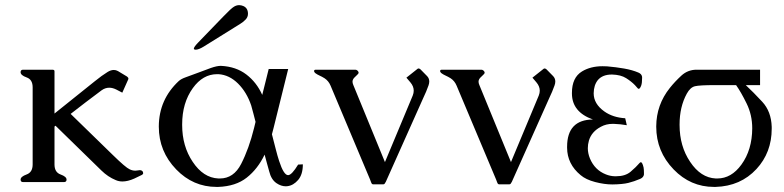

<svg xmlns="http://www.w3.org/2000/svg" viewBox="-20 -716 3082 755"><path d="M194.3 -69.3Q194.3 -38.6 218 -30Q241.7 -21.5 241.7 -9.8Q241.7 0 231.4 0H70.8Q61 0 61 -9.8Q61 -21.5 84.7 -30Q108.4 -38.6 108.4 -69.3V-372.6Q108.4 -403.3 84.7 -411.6Q61 -419.9 61 -432.1Q61 -441.9 70.8 -441.9H186Q194.3 -441.9 194.3 -436V-269.5L352.1 -396Q380.9 -419.4 403.3 -433.1Q416 -440.9 427.7 -440.9Q436 -440.9 443.8 -436.5L479.5 -415Q484.9 -411.1 484.9 -406.7Q484.9 -404.3 483.4 -401.9L460.9 -351.6L437.5 -363.8Q422.9 -371.1 409.7 -371.1Q393.6 -371.1 379.4 -360.8Q314.5 -312.5 257.8 -268.1L423.3 -106.9Q474.1 -57.1 489.7 -50.3Q500.5 -44.9 512.2 -44.9Q517.1 -44.9 522 -45.9Q525.9 -46.9 529.3 -46.9Q538.6 -46.9 542 -40Q543 -37.6 543 -35.2Q543 -30.8 538.1 -28.3L507.8 -13.7Q482.4 -2.4 461.4 -2.4Q447.3 -2.4 435.1 -7.8Q404.3 -20.5 378.9 -45.4L198.2 -221.7L194.3 -218.3Z M781.7 -533.2Q761.2 -520.5 749 -520.5Q747.6 -520.5 746.6 -521Q742.2 -521.5 742.2 -524.4Q742.2 -531.2 759.3 -548.8L815.9 -607.4Q827.6 -619.1 858.2 -651.1Q888.7 -683.1 900.4 -689.9Q910.2 -695.8 920.4 -695.8Q928.2 -695.8 936.5 -692.4Q955.1 -684.6 955.1 -661.6Q955.1 -648.4 945.1 -638.4Q935.1 -628.4 925.3 -622.6ZM849.1 -457Q908.2 -454.1 948.7 -423.1Q989.3 -392.1 1011.2 -342.8Q1018.6 -372.1 1024.7 -396.7Q1030.8 -421.4 1036.6 -444.8H1113.3Q1102.5 -401.4 1092 -358.9Q1081.5 -316.4 1055.7 -212.4Q1051.8 -195.8 1049.3 -188Q1057.6 -155.8 1064.5 -128.9Q1071.3 -102.1 1077.6 -83Q1095.7 -27.3 1112.8 -27.3H1113.3Q1127.4 -27.8 1152.3 -68.8L1170.9 -69.8Q1170.9 -29.8 1152.3 -8.3Q1133.8 13.2 1110.4 16.1Q1106.9 16.6 1104 16.6Q1085.4 16.6 1067.4 4.4Q1046.4 -9.8 1038.6 -42Q1034.7 -56.6 1030 -73Q1025.4 -89.4 1020.5 -107.9Q993.7 -51.8 950.4 -17.6Q907.2 16.6 837.9 19H831.5Q739.3 19 672.9 -49.8Q604.5 -120.6 604.5 -217.8V-219.2Q605 -324.7 683.1 -397.5Q692.4 -405.8 710.2 -412.1Q728 -418.5 763.2 -431.6Q783.7 -439.5 809.1 -448.7Q833 -457 847.7 -457ZM984.9 -236.8Q980.5 -253.4 976.3 -270Q972.2 -286.6 967.8 -301.3Q950.2 -353.5 916 -387.5Q881.8 -421.4 839.4 -424.3H833.5Q777.8 -424.3 738.3 -369.6Q696.3 -311.5 696.3 -226.6V-224.6Q696.3 -141.1 737.8 -79.6Q779.3 -17.1 838.4 -14.2H844.7Q898.9 -14.2 928.2 -71.3Q959 -131.3 979 -212.4Q982.9 -229 984.9 -236.8Z M1369.1 -382.3 1493.7 -78.6 1603 -340.3Q1606.9 -350.1 1606.9 -359.4Q1606.9 -376.5 1593.8 -392.1L1578.1 -410.6L1620.6 -444.3Q1623 -446.8 1626 -446.8Q1629.4 -446.8 1633.3 -443.4L1659.7 -416.5Q1668 -407.7 1668 -395.5Q1668 -388.2 1665 -379.9Q1657.2 -357.4 1642.6 -326.7L1497.1 -1Q1494.6 3.9 1492.2 6.8Q1490.2 8.8 1487.3 8.8H1446.8Q1444.3 8.8 1441.9 6.3Q1440.4 4.4 1435.1 -10.3L1279.8 -379.4Q1272 -397.9 1256.3 -408.2Q1246.1 -414.6 1236.8 -418.7Q1227.5 -422.9 1221.7 -427.2Q1217.3 -429.7 1216.3 -433.1Q1214.8 -435.1 1214.8 -437Q1214.8 -438 1215.8 -439.5Q1217.3 -441.9 1221.2 -441.9H1377Q1380.9 -441.9 1384.3 -439.5Q1387.7 -437 1389.6 -433.1Q1390.1 -431.6 1390.1 -430.7Q1390.1 -426.3 1385.3 -422.4Q1369.6 -408.2 1368.2 -403.3Q1366.2 -399.4 1366.2 -395Q1366.2 -389.2 1369.1 -382.3Z M1864.7 -382.3 1989.3 -78.6 2098.6 -340.3Q2102.5 -350.1 2102.5 -359.4Q2102.5 -376.5 2089.4 -392.1L2073.7 -410.6L2116.2 -444.3Q2118.7 -446.8 2121.6 -446.8Q2125 -446.8 2128.9 -443.4L2155.3 -416.5Q2163.6 -407.7 2163.6 -395.5Q2163.6 -388.2 2160.6 -379.9Q2152.8 -357.4 2138.2 -326.7L1992.7 -1Q1990.2 3.9 1987.8 6.8Q1985.8 8.8 1982.9 8.8H1942.4Q1939.9 8.8 1937.5 6.3Q1936 4.4 1930.7 -10.3L1775.4 -379.4Q1767.6 -397.9 1752 -408.2Q1741.7 -414.6 1732.4 -418.7Q1723.1 -422.9 1717.3 -427.2Q1712.9 -429.7 1711.9 -433.1Q1710.4 -435.1 1710.4 -437Q1710.4 -438 1711.4 -439.5Q1712.9 -441.9 1716.8 -441.9H1872.6Q1876.5 -441.9 1879.9 -439.5Q1883.3 -437 1885.3 -433.1Q1885.7 -431.6 1885.7 -430.7Q1885.7 -426.3 1880.9 -422.4Q1865.2 -408.2 1863.8 -403.3Q1861.8 -399.4 1861.8 -395Q1861.8 -389.2 1864.7 -382.3Z M2387.7 9.3Q2356.9 9.3 2320.3 -0.2Q2283.7 -9.8 2263.2 -27.3Q2210.4 -70.8 2210 -134.8V-138.7Q2210 -245.1 2311.5 -246.1Q2229.5 -275.4 2229 -347.7V-350.6Q2229 -411.1 2268.6 -435.1Q2302.2 -455.6 2349.6 -455.6Q2358.4 -455.6 2367.2 -455.1Q2402.3 -452.1 2434.3 -446.5Q2466.3 -440.9 2490.2 -430.7Q2503.4 -425.3 2504.9 -413.6V-408.7Q2504.9 -389.6 2501.5 -379.9Q2496.6 -366.7 2491.7 -366.7Q2489.7 -366.7 2487.8 -368.7Q2484.4 -372.6 2476.6 -381.3Q2462.9 -395.5 2442.1 -408.7Q2421.4 -421.9 2387.2 -422.9H2385.7Q2349.6 -422.9 2331.1 -401.4Q2314.9 -381.3 2314.5 -349.1Q2314.5 -307.6 2356.4 -277.8Q2390.1 -253.9 2438.5 -251L2444.8 -223.6Q2420.4 -228 2393.1 -229H2389.6Q2363.8 -229 2343.3 -217.8Q2306.6 -198.7 2295.9 -163.6Q2291.5 -148.4 2291.5 -133.3Q2291.5 -113.3 2299.8 -92.8Q2318.8 -47.4 2362.3 -30.3Q2379.4 -23.4 2397 -22.9H2402.8Q2438.5 -22.9 2459.5 -40.5Q2481.4 -59.1 2495.1 -75.2Q2497.6 -78.1 2500 -78.1Q2505.9 -78.1 2510.7 -57.6Q2512.2 -49.3 2512.2 -36.6V-29.8Q2510.7 -18.6 2497.6 -12.7Q2473.6 -2.4 2450.9 3.2Q2428.2 8.8 2387.7 9.3Z M2790.5 -381.3Q2731.9 -381.3 2713.1 -377Q2694.3 -372.6 2680.7 -347.7Q2652.3 -295.9 2652.3 -226.6V-224.6Q2652.3 -141.1 2693.8 -79.6Q2735.4 -17.1 2794.4 -14.2H2800.8Q2856 -14.2 2895.5 -68.8Q2937.5 -126.5 2938 -211.4Q2938 -264.2 2915.8 -309.3Q2893.6 -354.5 2874.5 -381.3ZM2968.8 -441.9V-381.3H2912.6Q2941.9 -354 2977.3 -315.9Q3012.7 -277.8 3014.6 -217.3V-210Q3014.6 -116.2 2954.6 -51.3Q2892.1 16.1 2793.9 19H2787.6Q2695.3 19 2628.9 -49.8Q2560.5 -120.6 2560.5 -217.8V-219.2Q2561 -304.2 2614.3 -370.6Q2633.8 -395 2659.2 -418.5Q2684.6 -441.9 2719.2 -441.9Z"/></svg>

Font: Caudex
Style: Regular
Weight: 400
Version: Version 1.01